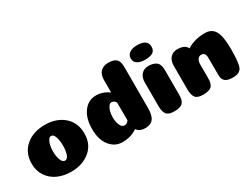

<svg xmlns="http://www.w3.org/2000/svg" viewBox="-56 -1217 2289 1748"><g transform="rotate(-30 1088.5 -342.5)"><path d="M369 -237Q369 -289 356 -328.5Q343 -368 318 -368Q301 -368 288 -348Q275 -328 269 -299Q263 -270 263 -237Q263 -186 277 -147.5Q291 -109 317 -109Q343 -109 356 -147Q369 -185 369 -237ZM317 7Q239 7 176.5 -21Q114 -49 76.5 -105Q39 -161 39 -236Q39 -350 117 -417Q195 -484 317 -484Q439 -484 516 -417Q593 -350 593 -236Q593 -123 514.5 -58Q436 7 317 7Z M1210 -150Q1210 -69 1183 -34.5Q1156 0 1100 0Q1036 0 1012 -40Q947 7 855 7Q777 7 725 -57.5Q673 -122 673 -234Q673 -348 724 -415.5Q775 -483 855 -483Q927 -483 990 -437V-565Q990 -626 1020 -655.5Q1050 -685 1100 -685Q1155 -685 1182.5 -663Q1210 -641 1210 -574ZM992 -144 991 -331Q974 -359 947 -359Q930 -359 916.5 -340Q903 -321 896 -293Q889 -265 889 -234Q889 -188 904 -152Q919 -116 946 -116Q951 -116 956 -117Q961 -118 965 -119.5Q969 -121 973 -123.5Q977 -126 980 -129Q983 -132 986 -136Q989 -140 992 -144Z M1299 -616Q1299 -649 1327.5 -670.5Q1356 -692 1408 -692Q1517 -692 1517 -616Q1517 -574 1489.5 -557Q1462 -540 1408 -540Q1361 -540 1330 -558Q1299 -576 1299 -616ZM1516 -107Q1516 -47 1491 -23.5Q1466 0 1403 0Q1344 0 1322.5 -27.5Q1301 -55 1301 -118V-364Q1301 -415 1328.5 -446Q1356 -477 1402 -477Q1456 -477 1486 -453.5Q1516 -430 1516 -367Z M1914 -269Q1914 -325 1870 -325Q1849 -325 1835.5 -307.5Q1822 -290 1820 -261V-107Q1820 -46 1795 -23Q1770 0 1707 0Q1648 0 1626.5 -27.5Q1605 -55 1605 -118V-364Q1605 -415 1632.5 -446Q1660 -477 1706 -477Q1744 -477 1770 -466Q1796 -455 1809 -428Q1887 -479 1999 -479Q2070 -479 2101.5 -423Q2133 -367 2133 -239Q2133 -176 2130 -136.5Q2127 -97 2120.5 -68.5Q2114 -40 2100 -26Q2086 -12 2067.5 -6Q2049 0 2020 0Q1964 0 1939.5 -21Q1915 -42 1915 -83Z"/></g></svg>

Font: Coiny
Style: Regular
Weight: 400
Version: Version 001.001